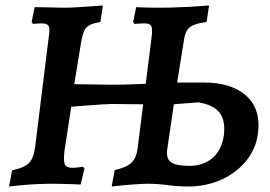

<svg xmlns="http://www.w3.org/2000/svg" viewBox="-20 -668 983 698"><path d="M663 10Q626 10 590 5Q554 0 517 0Q501 0 465 2.5Q429 5 386 10L397 -50Q440 -59 458.5 -77Q477 -95 481 -134L531 -532Q535 -563 530 -573Q525 -583 506 -583Q499 -583 489.5 -582.5Q480 -582 469 -581L464 -588L475 -642Q535 -639 600 -640.5Q665 -642 740 -648L731 -588Q689 -583 672 -570.5Q655 -558 650 -530L624 -368H720Q823 -368 876 -319Q929 -270 918 -184Q911 -128 875.5 -84Q840 -40 785 -15Q730 10 663 10ZM668 -65Q720 -65 753.5 -94.5Q787 -124 794 -178Q800 -230 778 -258.5Q756 -287 701 -296L612 -289L588 -125Q583 -92 601.5 -78.5Q620 -65 668 -65ZM13 10 24 -49Q69 -58 86 -76Q103 -94 108 -136L157 -532Q162 -563 157 -573Q152 -583 132 -583Q125 -583 116 -582.5Q107 -582 100 -581L95 -588L106 -642Q122 -642 143 -641.5Q164 -641 184.5 -640.5Q205 -640 218 -640Q238 -640 273.5 -642.5Q309 -645 354 -648L345 -588Q320 -584 306 -577Q292 -570 285.5 -554.5Q279 -539 274 -509L250 -362L384 -360Q406 -360 431 -360.5Q456 -361 488.5 -362.5Q521 -364 563 -365L558 -288Q529 -289 494.5 -289Q460 -289 431 -289.5Q402 -290 386 -290Q376 -290 353.5 -288.5Q331 -287 301.5 -285Q272 -283 239 -280L215 -124Q210 -84 215.5 -71Q221 -58 242 -58Q254 -58 265 -59.5Q276 -61 282 -62L287 -55L273 3Q264 2 244 1.5Q224 1 203 0.5Q182 0 169 0Q144 0 113 1.5Q82 3 55 5.5Q28 8 13 10Z"/></svg>

Font: Alegreya SemiBold
Style: Italic
Weight: 600
Italic angle: -7°
Designer: Juan Pablo del Peral
Foundry: Huerta Tipografica
Version: Version 2.009